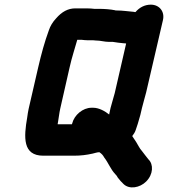

<svg xmlns="http://www.w3.org/2000/svg" viewBox="-20 -698 730 825"><path d="M239 -232 279 -408C289 -453 301 -487 312 -527H331C340 -526 347 -525 356 -525H373C378 -525 384 -525 391 -524C413 -524 428 -518 449 -518H465C480 -515 495 -514 512 -512C515 -512 518 -512 522 -511L473 -298C468 -278 459 -251 455 -234L449 -206C432 -220 405 -235 381 -235H373C336 -235 299 -204 290 -167L289 -164H228C228 -167 228 -169 229 -172C233 -193 234 -210 239 -232ZM608 -301 680 -611C689 -648 665 -678 628 -678C603 -678 580 -667 562 -646C560 -646 558 -646 556 -647C530 -649 508 -653 481 -653C478 -653 475 -653 474 -654C455 -658 428 -660 404 -660H385C376 -661 366 -662 353 -662H303C273 -662 246 -648 221 -619C206 -603 196 -586 190 -568C171 -516 158 -468 144 -408L103 -230C100 -218 99 -206 97 -194C82 -108 77 -29 166 -29H297C327 -29 351 -32 378 -38C387 -40 398 -44 407 -44C417 -37 422 -32 428 -21C446 2 455 29 475 50C480 55 484 60 486 65C494 76 502 84 511 93C536 117 581 109 608 82C639 51 640 8 618 -13C608 -25 601 -35 590 -49C579 -61 574 -74 565 -88L549 -112V-113H548C555 -122 560 -130 563 -139L572 -166C576 -180 580 -193 583 -204L590 -234C594 -252 603 -280 608 -301Z"/></svg>

Font: Electronic
Style: UltThkIt
Weight: 900
Version: Version 1.011